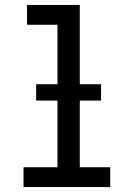

<svg xmlns="http://www.w3.org/2000/svg" viewBox="-20 -755 540 775"><path d="M75 0V-80H212V-655H89V-735H302V-80H425V0ZM388 -349H126V-415H388Z"/></svg>

Font: Iosevka Fixed Medium
Style: Regular
Weight: 500
Monospace: yes
Designer: Belleve Invis
Foundry: Belleve Invis
Version: Version 32.3.0